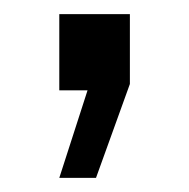

<svg xmlns="http://www.w3.org/2000/svg" viewBox="-20 -128 268 272"><path d="M164 -9V-108H64V0H104L64 124H116Z"/></svg>

Font: Archivo Narrow
Style: Regular
Weight: 400
Designer: Hector Gatti
Foundry: Omnibus-Type
Version: Version 1.003;PS 001.003;hotconv 1.0.70;makeotf.lib2.5.58329